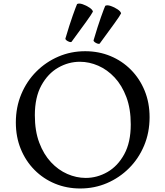

<svg xmlns="http://www.w3.org/2000/svg" viewBox="-20 -1061 940 1091"><path d="M436 10Q359 10 292.5 -17.5Q226 -45 176 -95.5Q126 -146 98 -214.5Q70 -283 70 -365Q70 -452 101 -526Q132 -600 186.5 -654.5Q241 -709 312 -739.5Q383 -770 464 -770Q541 -770 607.5 -742.5Q674 -715 724 -664.5Q774 -614 802 -545.5Q830 -477 830 -395Q830 -308 799 -234Q768 -160 713.5 -105.5Q659 -51 588 -20.5Q517 10 436 10ZM467 -50Q532 -50 590.5 -83.5Q649 -117 686 -184.5Q723 -252 723 -354Q723 -443 698 -509.5Q673 -576 631.5 -620.5Q590 -665 538.5 -687.5Q487 -710 434 -710Q369 -710 310.5 -676.5Q252 -643 215 -575.5Q178 -508 178 -406Q178 -317 203 -250.5Q228 -184 269.5 -139.5Q311 -95 362.5 -72.5Q414 -50 467 -50ZM387 -824Q384 -820 374.5 -823Q365 -826 357.5 -832Q350 -838 352 -843Q375 -921 393.5 -973Q412 -1025 418 -1038Q429 -1044 449.5 -1037Q470 -1030 488 -1018Q506 -1006 508 -995Q502 -982 469.5 -937Q437 -892 387 -824ZM547 -814Q544 -810 534.5 -813Q525 -816 517.5 -822Q510 -828 512 -833Q535 -911 553.5 -963Q572 -1015 578 -1028Q589 -1034 609.5 -1027Q630 -1020 648 -1008Q666 -996 668 -985Q662 -972 629.5 -927Q597 -882 547 -814Z"/></svg>

Font: Anvers
Style: Regular
Weight: 400
Designer: Ishtar van Looy
Version: Version 1.000